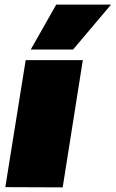

<svg xmlns="http://www.w3.org/2000/svg" viewBox="-20 -810 500 830"><path d="M251 0 3 -1 91 -550H338ZM113 -596 223 -790H460L296 -596Z"/></svg>

Font: Georama Extended Black
Style: Italic
Weight: 900
Width: 7
Italic angle: -9°
Designer: Jean-Baptiste Levee
Foundry: Production Type
Version: Version 1.000